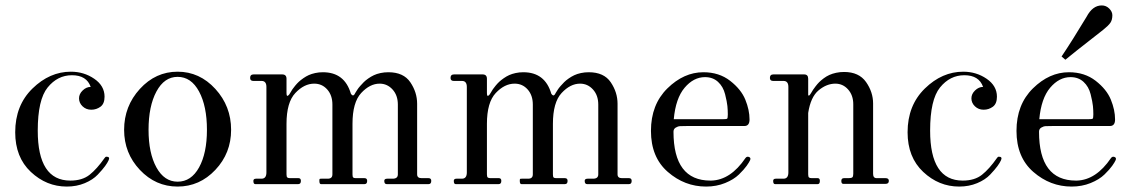

<svg xmlns="http://www.w3.org/2000/svg" viewBox="-20 -678 4165 707"><path d="M226 9Q151 9 93.5 -45Q36 -99 36 -191Q36 -290 99.5 -352Q163 -414 241 -414Q289 -414 327 -388Q365 -362 365 -322Q365 -296 350 -285Q335 -274 316 -274Q297 -274 284 -286.5Q271 -299 271 -316Q271 -332 284.5 -345Q298 -358 314 -358Q299 -401 245 -401Q192 -401 155.5 -356Q119 -311 119 -197Q119 -13 239 -13Q283 -13 310 -34.5Q337 -56 365 -96Q368 -101 372 -101Q386 -101 380 -88Q376 -79 367 -66.5Q358 -54 340 -35Q322 -16 292 -3.5Q262 9 226 9Z M437 -200Q437 -287 495 -350.5Q553 -414 634 -414Q715 -414 773 -350.5Q831 -287 831 -200Q831 -114 773 -52.5Q715 9 634 9Q553 9 495 -52.5Q437 -114 437 -200ZM634 -9Q684 -9 713 -61.5Q742 -114 742 -200Q742 -287 713 -341Q684 -395 634 -395Q585 -395 556 -341Q527 -287 527 -200Q527 -114 556 -61.5Q585 -9 634 -9Z M920 0Q913 0 913 -12Q913 -20 923 -20H943Q961 -20 961 -43V-358Q961 -380 943 -380H913Q901 -380 901 -391Q901 -404 914 -404H1019Q1035 -404 1035 -388V-335Q1035 -318 1045 -330Q1046 -331 1050 -338Q1054 -345 1057 -349.5Q1060 -354 1067 -362.5Q1074 -371 1080.5 -377Q1087 -383 1097 -390Q1107 -397 1117 -401.5Q1127 -406 1140.5 -409Q1154 -412 1169 -412Q1249 -412 1272 -333Q1279 -322 1285 -330Q1285 -331 1289 -337Q1293 -343 1296 -348Q1299 -353 1306 -361Q1313 -369 1319.5 -375.5Q1326 -382 1336 -389Q1346 -396 1356.5 -401Q1367 -406 1381 -409Q1395 -412 1410 -412Q1466 -412 1491 -375Q1516 -338 1516 -296V-36Q1516 -22 1532 -22H1558Q1568 -22 1568 -12Q1568 0 1558 0H1404Q1395 0 1395 -12Q1395 -20 1406 -20H1426Q1445 -20 1445 -36V-293Q1445 -327 1425.5 -348.5Q1406 -370 1378 -370Q1342 -370 1310 -335.5Q1278 -301 1278 -222V-36Q1278 -27 1280.5 -24.5Q1283 -22 1290 -22H1322Q1332 -22 1332 -12Q1332 0 1322 0H1162Q1156 0 1156 -12Q1156 -18 1157 -19Q1158 -20 1164 -20H1187Q1204 -20 1204 -36V-293Q1204 -327 1185 -348.5Q1166 -370 1137 -370Q1100 -370 1067.5 -335.5Q1035 -301 1035 -222V-36Q1035 -27 1038 -24.5Q1041 -22 1048 -22H1079Q1088 -22 1088 -12Q1088 0 1078 0Z M1658 0Q1651 0 1651 -12Q1651 -20 1661 -20H1681Q1699 -20 1699 -43V-358Q1699 -380 1681 -380H1651Q1639 -380 1639 -391Q1639 -404 1652 -404H1757Q1773 -404 1773 -388V-335Q1773 -318 1783 -330Q1784 -331 1788 -338Q1792 -345 1795 -349.5Q1798 -354 1805 -362.5Q1812 -371 1818.5 -377Q1825 -383 1835 -390Q1845 -397 1855 -401.5Q1865 -406 1878.5 -409Q1892 -412 1907 -412Q1987 -412 2010 -333Q2017 -322 2023 -330Q2023 -331 2027 -337Q2031 -343 2034 -348Q2037 -353 2044 -361Q2051 -369 2057.5 -375.5Q2064 -382 2074 -389Q2084 -396 2094.5 -401Q2105 -406 2119 -409Q2133 -412 2148 -412Q2204 -412 2229 -375Q2254 -338 2254 -296V-36Q2254 -22 2270 -22H2296Q2306 -22 2306 -12Q2306 0 2296 0H2142Q2133 0 2133 -12Q2133 -20 2144 -20H2164Q2183 -20 2183 -36V-293Q2183 -327 2163.5 -348.5Q2144 -370 2116 -370Q2080 -370 2048 -335.5Q2016 -301 2016 -222V-36Q2016 -27 2018.5 -24.5Q2021 -22 2028 -22H2060Q2070 -22 2070 -12Q2070 0 2060 0H1900Q1894 0 1894 -12Q1894 -18 1895 -19Q1896 -20 1902 -20H1925Q1942 -20 1942 -36V-293Q1942 -327 1923 -348.5Q1904 -370 1875 -370Q1838 -370 1805.5 -335.5Q1773 -301 1773 -222V-36Q1773 -27 1776 -24.5Q1779 -22 1786 -22H1817Q1826 -22 1826 -12Q1826 0 1816 0Z M2580 9Q2501 9 2439 -45Q2377 -99 2377 -196Q2377 -293 2437.5 -352.5Q2498 -412 2570 -412Q2628 -412 2668.5 -380.5Q2709 -349 2724.5 -311Q2740 -273 2740 -238Q2740 -214 2721 -214H2512Q2493 -214 2484.5 -213.5Q2476 -213 2468 -208Q2460 -203 2460 -193Q2460 -13 2596 -13H2599Q2670 -15 2725 -96Q2730 -103 2738 -100Q2746 -97 2742 -88Q2739 -81 2729.5 -67.5Q2720 -54 2701 -35.5Q2682 -17 2650 -4Q2618 9 2580 9ZM2461 -239H2640Q2655 -239 2657.5 -241Q2660 -243 2660 -257Q2660 -272 2658.5 -287.5Q2657 -303 2650 -331Q2643 -359 2624 -376.5Q2605 -394 2576 -394Q2534 -394 2501 -355Q2468 -316 2461 -239Z M2834 0Q2827 0 2827 -12Q2827 -20 2837 -20H2865Q2883 -20 2883 -43V-358Q2883 -380 2865 -380H2827Q2815 -380 2815 -391Q2815 -404 2828 -404H2941Q2956 -404 2956 -388V-328Q2958 -323 2963 -330L2967 -336Q2971 -343 2974 -347.5Q2977 -352 2983.5 -360.5Q2990 -369 2996.5 -375.5Q3003 -382 3013 -389.5Q3023 -397 3034 -402Q3045 -407 3059 -410Q3073 -413 3088 -413Q3143 -413 3169 -376Q3195 -339 3195 -297V-38Q3195 -22 3208 -22H3241Q3253 -22 3253 -12Q3253 -1 3241 -1H3085Q3078 -1 3078 -12Q3078 -22 3088 -22H3105Q3115 -22 3118.5 -25Q3122 -28 3122 -38V-294Q3122 -327 3103 -348.5Q3084 -370 3056 -370Q3024 -370 2994.5 -345.5Q2965 -321 2956 -262V-36Q2956 -27 2959 -24.5Q2962 -22 2969 -22H2991Q2999 -22 2999 -12Q2999 0 2991 0Z M3512 9Q3437 9 3379.5 -45Q3322 -99 3322 -191Q3322 -290 3385.5 -352Q3449 -414 3527 -414Q3575 -414 3613 -388Q3651 -362 3651 -322Q3651 -296 3636 -285Q3621 -274 3602 -274Q3583 -274 3570 -286.5Q3557 -299 3557 -316Q3557 -332 3570.5 -345Q3584 -358 3600 -358Q3585 -401 3531 -401Q3478 -401 3441.5 -356Q3405 -311 3405 -197Q3405 -13 3525 -13Q3569 -13 3596 -34.5Q3623 -56 3651 -96Q3654 -101 3658 -101Q3672 -101 3666 -88Q3662 -79 3653 -66.5Q3644 -54 3626 -35Q3608 -16 3578 -3.5Q3548 9 3512 9Z M3903 -458 3889 -470Q3928 -528 3981 -616Q4003 -658 4037 -658Q4053 -658 4064.5 -646.5Q4076 -635 4076 -622Q4076 -605 4069 -594.5Q4062 -584 4042 -568Q4035 -562 3991 -528Q3947 -494 3903 -458ZM3926 9Q3847 9 3785 -45Q3723 -99 3723 -196Q3723 -293 3783.5 -352.5Q3844 -412 3916 -412Q3974 -412 4014.5 -380.5Q4055 -349 4070.5 -311Q4086 -273 4086 -238Q4086 -214 4067 -214H3858Q3839 -214 3830.5 -213.5Q3822 -213 3814 -208Q3806 -203 3806 -193Q3806 -13 3942 -13H3945Q4016 -15 4071 -96Q4076 -103 4084 -100Q4092 -97 4088 -88Q4085 -81 4075.5 -67.5Q4066 -54 4047 -35.5Q4028 -17 3996 -4Q3964 9 3926 9ZM3807 -239H3986Q4001 -239 4003.5 -241Q4006 -243 4006 -257Q4006 -272 4004.5 -287.5Q4003 -303 3996 -331Q3989 -359 3970 -376.5Q3951 -394 3922 -394Q3880 -394 3847 -355Q3814 -316 3807 -239Z"/></svg>

Font: HK Venetian
Style: Regular
Weight: 400
Designer: Alfredo Marco Pradil
Foundry: Alfredo Marco Pradil
Version: Version 1.000;PS 001.000;hotconv 1.0.88;makeotf.lib2.5.64775